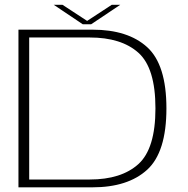

<svg xmlns="http://www.w3.org/2000/svg" viewBox="-20 -802 803 822"><path d="M59 0H375.5Q527.5 0 610 -75.2Q692.5 -150.5 692.5 -338Q692.5 -525 610.2 -600Q528 -675 375.5 -675H59ZM105 -33.5V-641.5H364Q499.5 -641.5 572.5 -576.2Q645.5 -511 645.5 -338Q645.5 -165.5 572.5 -99.5Q499.5 -33.5 364 -33.5ZM334.5 -698H370L495 -781.5H458.5L353 -712.5L247.5 -781.5H210Z"/></svg>

Font: Anybody Expanded ExtraLight
Style: Regular
Weight: 250
Width: 7
Version: Version 1.113;gftools[0.9.25]